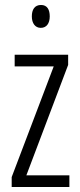

<svg xmlns="http://www.w3.org/2000/svg" viewBox="-20 -845 321 772"><path d="M145 -825C119 -825 108 -806 108 -779C108 -752 121 -733 144 -733C167 -733 180 -751 180 -779C180 -806 170 -825 145 -825ZM259 -93V-140H86L254 -584V-625H39V-578H196L27 -133V-93Z"/></svg>

Font: Noto Sans Kannada UI ExtraCondensed Light
Style: Regular
Weight: 300
Width: 2
Designer: Jelle Bosma - Monotype Design Team
Foundry: Monotype Imaging Inc.
Version: Version 2.005